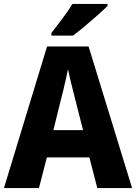

<svg xmlns="http://www.w3.org/2000/svg" viewBox="-20 -951 688 971"><path d="M472 0 432 -155H217L177 0H0L218 -716H428L648 0ZM360 -450Q355 -471 348 -498Q341 -525 334.5 -552.5Q328 -580 324 -601Q320 -581 313.5 -552.5Q307 -524 300.5 -496.5Q294 -469 289 -451L250 -293H400ZM524 -921Q506 -903 474.5 -875Q443 -847 409 -818.5Q375 -790 349 -771H240V-784Q265 -817 295.5 -857Q326 -897 346 -931H524Z"/></svg>

Font: Noto Sans Gujarati SemiCondensed ExtraBold
Style: Regular
Weight: 800
Width: 4
Designer: Jelle Bosma - Monotype Design Team, Universal Thirst
Foundry: Monotype Imaging Inc.
Version: Version 2.106; ttfautohint (v1.8.4.7-5d5b)